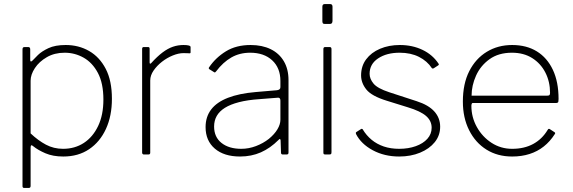

<svg xmlns="http://www.w3.org/2000/svg" viewBox="-20 -762 2824 947"><path d="M119 -530Q129 -530 129 -519V-468Q129 -460 132 -459Q135 -458 141 -464Q149 -473 167.5 -491Q186 -509 219 -524.5Q252 -540 304 -540Q368 -540 419.5 -510.5Q471 -481 501.5 -422.5Q532 -364 532 -275Q532 -190 502.5 -126Q473 -62 419.5 -26Q366 10 292 10Q241 10 204 -6Q167 -22 145 -40Q137 -47 134 -45Q131 -43 131 -33V155Q131 165 122 165H99Q91 165 91 156V-518Q91 -525 93.5 -527.5Q96 -530 103 -530H119ZM131 -104Q168 -69 206.5 -48.5Q245 -28 291 -28Q349 -28 393.5 -57Q438 -86 464 -140.5Q490 -195 490 -271Q490 -351 463 -402Q436 -453 392.5 -477.5Q349 -502 299 -502Q249 -502 211 -480Q173 -458 152 -426Q131 -394 131 -364V-104Z M690 0Q686 0 683.5 -2.5Q681 -5 681 -9V-521Q681 -530 689 -530H710Q718 -530 718 -522V-454Q718 -449 720 -448Q722 -447 726 -451Q756 -484 782 -503.5Q808 -523 833 -531.5Q858 -540 885 -540Q920 -540 920 -530V-504Q920 -499 915 -499Q911 -499 904.5 -499.5Q898 -500 885 -500Q861 -500 832.5 -488.5Q804 -477 779 -457.5Q754 -438 737.5 -414Q721 -390 721 -365V-9Q721 0 712 0H690Z M1354 -72Q1313 -31 1266.5 -10.5Q1220 10 1164 10Q1085 10 1039.5 -29Q994 -68 994 -135Q994 -186 1021.5 -222Q1049 -258 1104 -279.5Q1159 -301 1241 -308L1346 -317Q1354 -318 1358.5 -321.5Q1363 -325 1363 -332V-363Q1363 -427 1322.5 -464.5Q1282 -502 1214 -502Q1162 -502 1121 -478.5Q1080 -455 1046 -410Q1043 -406 1041 -405Q1039 -404 1036 -406L1012 -421Q1010 -423 1009.5 -425Q1009 -427 1012 -431Q1044 -478 1094.5 -509Q1145 -540 1216 -540Q1273 -540 1315 -519.5Q1357 -499 1380 -460Q1403 -421 1403 -367V-10Q1403 -4 1400.5 -2Q1398 0 1393 0H1375Q1371 0 1368.5 -2Q1366 -4 1366 -9L1364 -70Q1362 -82 1354 -72ZM1363 -266Q1363 -282 1349 -280L1260 -273Q1201 -269 1158.5 -258Q1116 -247 1089 -230Q1062 -213 1049 -190Q1036 -167 1036 -138Q1036 -86 1072.5 -57Q1109 -28 1170 -28Q1207 -28 1242.5 -41.5Q1278 -55 1306 -77Q1334 -100 1348.5 -124.5Q1363 -149 1363 -171V-266Z M1615 -12Q1615 -5 1613 -2.5Q1611 0 1603 0H1586Q1579 0 1577 -2Q1575 -4 1575 -10V-520Q1575 -530 1584 -530H1606Q1615 -530 1615 -520ZM1620 -660Q1620 -644 1608 -644H1581Q1574 -644 1572 -648Q1570 -652 1570 -658V-729Q1570 -742 1582 -742H1608Q1620 -742 1620 -729Z M2110 -426Q2087 -461 2046.5 -481.5Q2006 -502 1951 -502Q1887 -502 1845 -474Q1803 -446 1803 -398Q1803 -373 1822.5 -349.5Q1842 -326 1900 -307L2035 -263Q2094 -244 2122.5 -212Q2151 -180 2151 -137Q2151 -94 2124.5 -61Q2098 -28 2052 -9Q2006 10 1949 10Q1876 10 1818.5 -21Q1761 -52 1736 -101Q1735 -104 1735 -106.5Q1735 -109 1738 -111L1760 -125Q1762 -127 1765 -126.5Q1768 -126 1769 -124Q1787 -94 1813 -72.5Q1839 -51 1873 -39.5Q1907 -28 1949 -28Q1994 -28 2030.5 -41Q2067 -54 2088 -77.5Q2109 -101 2109 -132Q2109 -166 2081.5 -190Q2054 -214 1991 -233L1888 -265Q1813 -288 1787 -320.5Q1761 -353 1761 -390Q1761 -436 1786 -469.5Q1811 -503 1854.5 -521.5Q1898 -540 1952 -540Q2014 -540 2064 -516Q2114 -492 2143 -448Q2145 -445 2144.5 -443.5Q2144 -442 2142 -440L2119 -425Q2117 -424 2114.5 -424Q2112 -424 2110 -426Z M2305 -240Q2305 -184 2332 -135.5Q2359 -87 2404.5 -57.5Q2450 -28 2506 -28Q2566 -28 2610 -52Q2654 -76 2681 -121Q2684 -126 2686.5 -126.5Q2689 -127 2692 -125L2715 -110Q2721 -106 2716 -100Q2693 -64 2662 -39.5Q2631 -15 2592 -2.5Q2553 10 2506 10Q2434 10 2379.5 -24Q2325 -58 2294 -119.5Q2263 -181 2263 -261Q2263 -349 2294.5 -411Q2326 -473 2381 -506.5Q2436 -540 2506 -540Q2577 -540 2628 -508.5Q2679 -477 2707 -417.5Q2735 -358 2735 -274Q2735 -268 2734 -261Q2733 -254 2722 -254H2311Q2308 -254 2306.5 -249.5Q2305 -245 2305 -240ZM2676 -290Q2687 -290 2690 -293Q2693 -296 2693 -304Q2693 -359 2670 -404Q2647 -449 2605 -475.5Q2563 -502 2505 -502Q2439 -502 2394.5 -470Q2350 -438 2328 -389Q2306 -340 2306 -290Z"/></svg>

Font: Libre Franklin Thin
Style: Regular
Weight: 100
Designer: Pablo Impallari, Rodrigo Fuenzalida, Nhung Nguyen
Foundry: Impallari Type
Version: Version 3.000